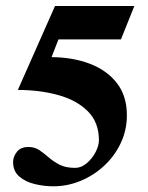

<svg xmlns="http://www.w3.org/2000/svg" viewBox="-20 -619 501 651"><path d="M435.5 -598.6 390.1 -485.4H178.2L154.8 -425.3Q227.1 -424.8 284.7 -402.8Q342.3 -380.9 376.2 -337.4Q410.2 -293.9 410.2 -228.5Q410.2 -177.7 389.4 -133.8Q368.7 -89.8 333 -56.9Q297.4 -23.9 252.9 -5.6Q208.5 12.7 160.6 12.7Q130.4 12.7 98.9 5.4Q67.4 -2 45.9 -20Q24.4 -38.1 24.4 -69.8Q24.4 -87.4 37.1 -104Q49.8 -120.6 76.7 -120.6Q97.7 -120.6 113.5 -109.9Q129.4 -99.1 145.3 -85.2Q161.1 -71.3 182.1 -60.5Q203.1 -49.8 234.9 -49.8Q255.4 -49.8 273.9 -65.4Q292.5 -81.1 304 -103Q315.4 -125 315.4 -143.6Q315.4 -204.1 277.8 -241.7Q240.2 -279.3 177.7 -296.6Q115.2 -314 40.5 -314L166.5 -598.6Z"/></svg>

Font: Scheherazade New
Style: Bold
Weight: 700
Designer: SIL International
Foundry: SIL International
Version: Version 4.000